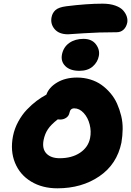

<svg xmlns="http://www.w3.org/2000/svg" viewBox="-20 -1063 715 1047"><path d="M351.1 -876Q301.8 -876 277.8 -904.3Q253.9 -932.6 261.2 -969.2Q265.6 -992.7 282.7 -1008.1Q299.8 -1023.4 340.8 -1028.8Q454.1 -1043 539.1 -1043Q579.6 -1043 608.9 -1032.5Q638.2 -1022 652.3 -1005.4Q666.5 -988.8 671.6 -971.7Q676.8 -954.6 673.8 -939Q668.5 -914.6 653.3 -900.9Q638.2 -887.2 616.2 -887.2Q518.1 -887.2 436.3 -881.6Q354.5 -876 351.1 -876ZM413.1 -676.8Q362.3 -676.8 336.4 -702.4Q310.5 -728 317.9 -766.1Q326.2 -806.6 357.9 -828.9Q389.6 -851.1 435.1 -851.1Q480.5 -851.1 502.9 -821.5Q525.4 -792 519 -757.8Q512.7 -724.1 485.6 -700.4Q458.5 -676.8 413.1 -676.8ZM293 -36.1Q210.9 -36.1 149.9 -72.8Q88.9 -109.4 62 -174.8Q35.2 -240.2 50.8 -320.8Q59.1 -362.3 79.6 -399.9Q100.1 -437.5 126.7 -465.3Q153.3 -493.2 179.7 -512.9Q206.1 -532.7 232.9 -546.9Q246.6 -586.4 291.7 -613.3Q336.9 -640.1 399.9 -640.1Q438 -640.1 472.4 -629.6Q506.8 -619.1 533.4 -600.1Q560.1 -581.1 582.3 -554.9Q604.5 -528.8 618.4 -497.6Q632.3 -466.3 640.9 -431.2Q649.4 -396 648.9 -359.1Q648.4 -322.3 642.1 -285.2Q617.7 -167 521.7 -101.6Q425.8 -36.1 293 -36.1ZM217.8 -299.8Q208.5 -251.5 233.2 -225.8Q257.8 -200.2 305.2 -200.2Q372.1 -200.2 416.7 -230.2Q461.4 -260.3 471.2 -310.1Q478.5 -346.2 469 -384Q459.5 -421.9 436.3 -447Q413.1 -472.2 384.8 -472.2Q363.3 -472.2 358.9 -448.2Q355.5 -430.7 341.1 -420.9Q326.7 -411.1 308.1 -411.1Q299.8 -411.1 294.9 -412.1Q258.3 -383.8 241.5 -358.6Q224.6 -333.5 217.8 -299.8Z"/></svg>

Font: Shantell Sans Irregular
Style: Italic
Weight: 800
Italic angle: -11.31°
Designer: Stephen Nixon, Anya Danilova, Shantell Martin
Foundry: Arrow Type
Version: Version 1.006;[9816181b4]